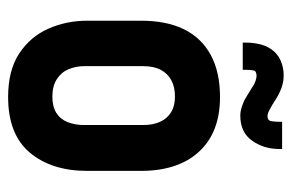

<svg xmlns="http://www.w3.org/2000/svg" viewBox="-143 -566 719 473"><g transform="rotate(90 216.5 -329.5)"><path d="M280 -665V-657Q280 -648 278.5 -638.5Q277 -629 266 -629Q260 -629 251.5 -633.5Q243 -638 238 -641Q228 -647 222 -651Q216 -655 207 -659Q191 -667 173.5 -668.5Q156 -670 139 -665Q119 -659 107 -645.5Q95 -632 90 -614Q85 -596 85 -576V-568H152V-576Q152 -587 153.5 -594.5Q155 -602 167 -602Q172 -602 179.5 -599.5Q187 -597 194 -592Q199 -589 211 -581.5Q223 -574 227 -572Q236 -568 245.5 -565Q255 -562 265 -562Q306 -562 326.5 -591Q347 -620 347 -657V-665ZM401 -185V-317Q401 -409 353.5 -460.5Q306 -512 219 -512Q158 -512 116 -489.5Q74 -467 52.5 -424Q31 -381 31 -317V-185Q31 -134 50.5 -89.5Q70 -45 111.5 -17.5Q153 10 219 10Q311 10 356 -43.5Q401 -97 401 -185ZM288 -323V-177Q288 -155 281 -137Q274 -119 258.5 -109Q243 -99 218 -99Q192 -99 175 -110Q158 -121 150.5 -139Q143 -157 143 -177V-323Q143 -349 152 -366Q161 -383 177.5 -392Q194 -401 218 -401Q241 -401 256.5 -391.5Q272 -382 280 -364.5Q288 -347 288 -323Z"/></g></svg>

Font: Advent Pro
Style: Bold
Weight: 700
Designer: VivaRado, Andreas Kalpakidis
Foundry: VivaRado, Andreas Kalpakidis
Version: Version 3.000